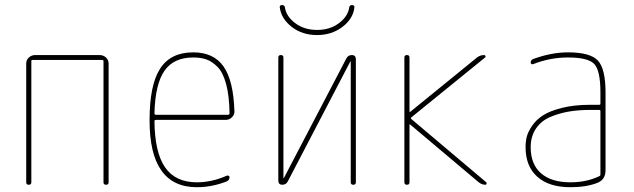

<svg xmlns="http://www.w3.org/2000/svg" viewBox="-20 -740 2540 769"><path d="M85 -9.8V-485.4Q85 -500 95.7 -509.8Q106.4 -519.5 121.1 -519.5H378.9Q393.6 -519.5 404.3 -509.8Q415 -500 415 -485.4V-9.8Q415 0 404.8 0Q394.5 0 394.5 -9.8V-495.1Q394.5 -500 389.6 -500H110.4Q105.5 -500 105.5 -495.1V-9.8Q105.5 0 95.2 0Q85 0 85 -9.8Z M753.9 -509.8Q675.8 -509.8 638.7 -456.5Q601.6 -403.3 598.6 -286.1Q598.6 -280.3 604.5 -280.3H893.6Q898.4 -280.3 899.4 -285.2Q898.4 -356.4 885.7 -403.3Q873 -450.2 851.1 -472.2Q829.1 -494.1 806.6 -502Q784.2 -509.8 753.9 -509.8ZM768.6 9.8Q578.1 9.8 579.1 -259.8Q579.1 -399.4 621.1 -464.8Q663.1 -530.3 753.9 -530.3Q835.9 -530.3 875.5 -473.6Q915 -417 918.9 -294.9Q919.9 -281.2 909.2 -270.5Q898.4 -259.8 883.8 -259.8H604.5Q599.6 -259.8 598.6 -255.9Q599.6 -129.9 641.1 -69.8Q682.6 -9.8 768.6 -9.8Q828.1 -9.8 887.7 -36.1Q891.6 -38.1 895.5 -36.1Q899.4 -34.2 899.4 -30.3Q899.4 -19.5 888.7 -13.7Q829.1 9.8 768.6 9.8Z M1110.4 0Q1095.7 0 1094.7 -15.6V-509.8Q1094.7 -519.5 1105 -519.5Q1115.2 -519.5 1115.2 -509.8V-27.3Q1115.2 -26.4 1116.2 -26.4Q1117.2 -26.4 1117.2 -27.3L1367.2 -505.9Q1374 -519.5 1389.6 -519.5Q1404.3 -519.5 1405.3 -503.9V-9.8Q1405.3 0 1395 0Q1384.8 0 1384.8 -9.8V-493.2Q1384.8 -494.1 1383.8 -494.1Q1382.8 -494.1 1382.8 -493.2L1132.8 -13.7Q1126 0 1110.4 0ZM1250 -599.6Q1190.4 -599.6 1148.4 -632.3Q1106.4 -665 1100.6 -710Q1098.6 -719.7 1110.4 -719.7Q1119.1 -719.7 1121.1 -710.9Q1126 -674.8 1162.1 -647.5Q1198.2 -620.1 1250 -620.1Q1301.8 -620.1 1337.9 -647.5Q1374 -674.8 1378.9 -710.9Q1380.9 -719.7 1389.6 -719.7Q1400.4 -719.7 1399.4 -710Q1394.5 -665 1351.6 -632.3Q1308.6 -599.6 1250 -599.6Z M1599.6 -9.8V-509.8Q1599.6 -519.5 1609.9 -519.5Q1620.1 -519.5 1620.1 -509.8V-293Q1620.1 -292 1621.1 -292H1623L1890.6 -509.8Q1903.3 -519.5 1918.9 -519.5Q1922.9 -519.5 1924.3 -515.6Q1925.8 -511.7 1922.9 -509.8L1627 -269.5Q1624 -266.6 1627 -263.7L1927.7 -9.8Q1929.7 -7.8 1928.7 -3.9Q1927.7 0 1923.8 0Q1910.2 0 1897.5 -9.8L1623 -241.2Q1622.1 -242.2 1621.1 -242.2Q1620.1 -242.2 1620.1 -241.2V-9.8Q1620.1 0 1609.9 0Q1599.6 0 1599.6 -9.8Z M2384.8 -41V-294.9Q2384.8 -299.8 2379.9 -299.8H2344.7Q2298.8 -299.8 2260.3 -293.5Q2221.7 -287.1 2185.1 -272Q2148.4 -256.8 2127 -225.6Q2105.5 -194.3 2105.5 -150.4Q2105.5 -82 2147 -45.9Q2188.5 -9.8 2264.6 -9.8Q2329.1 -9.8 2379.9 -34.2Q2384.8 -36.1 2384.8 -41ZM2379.9 -320.3Q2384.8 -320.3 2384.8 -325.2V-370.1Q2384.8 -457 2360.4 -483.4Q2335.9 -509.8 2254.9 -509.8Q2183.6 -509.8 2116.2 -483.4Q2112.3 -481.4 2108.9 -483.4Q2105.5 -485.4 2105.5 -489.3Q2105.5 -500 2116.2 -503.9Q2188.5 -530.3 2254.9 -530.3Q2343.8 -530.3 2374.5 -497.6Q2405.3 -464.8 2405.3 -370.1V-58.6Q2405.3 -20.5 2373 -7.8Q2329.1 9.8 2264.6 9.8Q2178.7 9.8 2131.8 -32.2Q2085 -74.2 2085 -150.4Q2085 -172.9 2089.8 -192.4Q2094.7 -211.9 2111.3 -236.3Q2127.9 -260.7 2155.3 -278.3Q2182.6 -295.9 2231.4 -308.1Q2280.3 -320.3 2344.7 -320.3Z"/></svg>

Font: Rounded-X Mgen+ 1mn thin
Style: Regular
Weight: 100
Designer: [Source Han Sans]
Ryoko NISHIZUKA  (kana & ideographs); Paul D. Hunt (Latin, Greek & Cyrillic); Wenlong ZHANG  (bopomofo
Version: Version 1.059.20150602